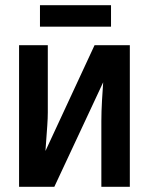

<svg xmlns="http://www.w3.org/2000/svg" viewBox="-20 -715 570 735"><path d="M53 0V-542H163V-284Q163 -263 161 -234.5Q159 -206 157 -179Q155 -152 154 -137L342 -542H477V0H368V-252Q368 -287 370.5 -330.5Q373 -374 375 -400L188 0ZM133 -613V-695H405V-613Z"/></svg>

Font: Noto Sans Mono Condensed SemiBold
Style: Regular
Weight: 600
Width: 3
Designer: Monotype Design Team
Foundry: Monotype Imaging Inc.
Version: Version 2.014